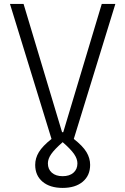

<svg xmlns="http://www.w3.org/2000/svg" viewBox="-20 -713 626 959"><path d="M293 225.6Q229.5 225.6 192.6 194.6Q155.8 163.6 155.8 110.4Q155.8 77.1 174.1 46.9Q192.4 16.6 237.3 -19L29.8 -693.4H97.7L290 -52.7H295.9L488.3 -693.4H556.2L348.6 -19Q393.6 16.1 411.9 46.6Q430.2 77.1 430.2 110.4Q430.2 163.6 393.3 194.6Q356.4 225.6 293 225.6ZM219.2 103Q219.2 132.3 239 149.7Q258.8 167 293 167Q327.1 167 346.9 149.7Q366.7 132.3 366.7 103Q366.7 80.6 350.1 56.4Q333.5 32.2 293 -2.9Q252.4 32.7 235.8 56.6Q219.2 80.6 219.2 103Z"/></svg>

Font: Cascadia Mono PL Light
Style: Regular
Weight: 300
Monospace: yes
Designer: Aaron Bell
Foundry: Saja Typeworks
Version: Version 2404.023; ttfautohint (v1.8.4)